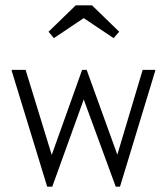

<svg xmlns="http://www.w3.org/2000/svg" viewBox="-20 -695 626 720"><path d="M24 -429V-433H76L174 -114L288 -433H305L420 -115L515 -433H562V-429L430 5H414L294 -322L176 5H157ZM162 -576 264 -675H325L427 -576L406 -552L294 -627L182 -552Z"/></svg>

Font: Tilda Sans Light
Style: Regular
Weight: 300
Designer: ParaType Ltd
Foundry: ParaType Ltd
Version: Version 1.009